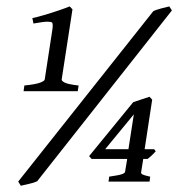

<svg xmlns="http://www.w3.org/2000/svg" viewBox="-20 -575 564 608"><path d="M524.4 -542 97.7 -1Q87.4 3.9 72.5 7.1Q57.6 10.3 45.9 13.2L37.6 0L465.8 -540Q474.1 -543.9 490.5 -548.3Q506.8 -552.7 516.1 -554.7ZM473.1 -95.7Q460 -81.1 447.3 -71.8H433.6L426.8 -28.8Q426.3 -25.4 431.6 -22.5Q437 -19.5 455.6 -15.6L453.6 0H323.7L325.7 -15.6Q356.4 -20 366 -23.4Q375.5 -26.9 376 -30.8L382.8 -71.8H270L262.2 -80.6L401.9 -251.5Q413.1 -255.4 428.2 -260.3Q443.4 -265.1 453.6 -268.6L461.9 -259.3L438 -102.5H468.3ZM386.7 -102.5 403.8 -212.9 313 -102.5ZM226.1 -286.1H54.7L57.1 -304.2Q94.2 -308.1 107.7 -313.5Q121.1 -318.8 121.6 -323.2L146 -482.4Q148.4 -499 145 -503.4Q142.6 -506.3 130.1 -506.3Q117.7 -506.3 85.9 -500.5L82.5 -517.6Q96.2 -520.5 119.6 -527.3Q143.1 -534.2 166 -542Q189 -549.8 200.7 -554.7L209.5 -545.4L175.3 -323.2Q174.8 -318.8 184.8 -313.5Q194.8 -308.1 229 -304.2Z"/></svg>

Font: Dai Banna SIL Medium
Style: Italic
Weight: 500
Italic angle: -11°
Designer: Victor Gaultney
Foundry: SIL International
Version: Version 4.000